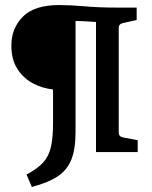

<svg xmlns="http://www.w3.org/2000/svg" viewBox="-20 -602 600 760"><path d="M85 89Q128 66 150.5 41.5Q173 17 181.5 -20Q190 -57 190 -114V-248Q149 -252 111.5 -271.5Q74 -291 49.5 -328Q25 -365 25 -422Q25 -490 70.5 -536Q116 -582 214 -582Q259 -582 315.5 -577Q372 -572 440 -572H521V-523L468 -511Q450 -508 450 -491V-78Q450 -61 467 -58L525 -47V0H360V-515Q343 -516 320.5 -517.5Q298 -519 279 -519V-79Q279 -12 262.5 29.5Q246 71 208.5 96Q171 121 106 138Z"/></svg>

Font: Yrsa SemiBold
Style: Regular
Weight: 600
Version: Version 2.004